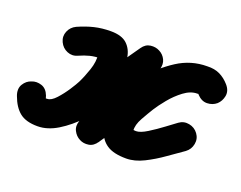

<svg xmlns="http://www.w3.org/2000/svg" viewBox="-114 -428 747 594"><g transform="rotate(20 259.5 -131.5)"><path d="M34 -226Q26 -243 33 -260Q40 -277 57 -285Q84 -297 109 -303Q134 -309 163 -309Q199 -309 216.5 -292.5Q234 -276 238 -249Q242 -222 237 -191.5Q232 -161 222.5 -133Q213 -105 203 -87Q189 -59 166.5 -28.5Q144 2 114 23.5Q84 45 49 45Q13 45 -9 27.5Q-31 10 -42 -22Q-50 -43 -40.5 -58.5Q-31 -74 -15 -79Q0 -85 17 -79.5Q34 -74 42 -53Q46 -42 44 -41Q42 -40 41.5 -42.5Q41 -45 49 -45Q65 -45 88 -64.5Q111 -84 136.5 -115Q162 -146 187.5 -180.5Q213 -215 233.5 -244.5Q254 -274 266 -291Q277 -307 293.5 -309Q310 -311 323 -304Q337 -297 344 -282.5Q351 -268 345 -249Q321 -183 297.5 -117Q274 -51 250 15Q244 34 226.5 36Q209 38 193 30Q177 21 168.5 6Q160 -9 171 -25Q198 -65 229.5 -113.5Q261 -162 299 -206.5Q337 -251 382 -280Q427 -309 480 -309Q504 -310 521.5 -301.5Q539 -293 553 -277Q568 -260 564.5 -242Q561 -224 549 -213Q536 -202 518 -201.5Q500 -201 485 -218Q480 -223 482 -223Q484 -223 485.5 -221Q487 -219 480 -219Q458 -219 436 -202.5Q414 -186 396 -164Q378 -142 368 -126Q358 -110 344.5 -86Q331 -62 333 -43Q333 -44 330 -46Q330 -46 334.5 -45.5Q339 -45 341 -45Q355 -45 377.5 -59Q400 -73 422 -89.5Q444 -106 455 -114Q470 -125 488.5 -121.5Q507 -118 518 -103Q529 -88 525.5 -69.5Q522 -51 507 -40Q485 -25 457 -5Q429 15 399 30Q369 45 341 45Q299 45 277 30Q255 15 249 -10Q243 -35 248 -64Q253 -93 265 -122Q277 -151 291 -174Q311 -205 340 -236.5Q369 -268 405 -288.5Q441 -309 480 -309Q505 -309 522 -301Q539 -293 553 -276Q568 -259 564.5 -241.5Q561 -224 549 -213Q536 -202 518 -201.5Q500 -201 485 -217Q480 -223 482 -223Q484 -223 485.5 -221Q487 -219 481 -219Q454 -219 426.5 -201Q399 -183 373 -154Q347 -125 323.5 -92Q300 -59 280 -27.5Q260 4 245 25Q234 42 217.5 44.5Q201 47 188 40Q174 33 166.5 18Q159 3 166 -15Q189 -81 212.5 -147.5Q236 -214 260 -280Q267 -298 284 -299.5Q301 -301 317 -293Q333 -284 341.5 -269Q350 -254 339 -238Q320 -212 295.5 -176Q271 -140 242 -101.5Q213 -63 181 -29.5Q149 4 115.5 24.5Q82 45 49 45Q11 45 -9.5 28.5Q-30 12 -42 -21Q-50 -42 -40.5 -57.5Q-31 -73 -15 -79Q1 -84 18 -78.5Q35 -73 42 -52Q46 -42 44 -43.5Q42 -45 49 -45Q62 -45 77.5 -62Q93 -79 106 -99Q119 -119 124 -129Q134 -149 143.5 -177Q153 -205 150 -229Q150 -229 150 -228Q153 -223 158 -221Q161 -219 163 -219Q143 -219 127 -215Q111 -211 93 -203Q76 -195 59 -202Q42 -209 34 -226Z"/></g></svg>

Font: FRB American Cursive Black
Style: Bold Italic
Weight: 900
Italic angle: -25°
Version: Version 2.0;Modular Font Editor K font №1